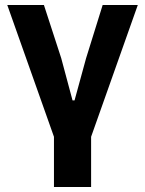

<svg xmlns="http://www.w3.org/2000/svg" viewBox="-20 -545 578 765"><path d="M195 200V0L9 -525H155L224 -313L269 -145H277L323 -313L389 -525H529L343 0V200Z"/></svg>

Font: IBM Plex Sans Var
Style: Regular
Weight: 400
Designer: Mike Abbink, Paul van der Laan, Pieter van Rosmalen
Foundry: Bold Monday
Version: Version 3.000